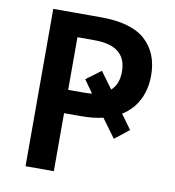

<svg xmlns="http://www.w3.org/2000/svg" viewBox="-80 -786 783 858"><g transform="rotate(10 311.0 -357.0)"><path d="M575.2 -496.1C575.2 -564 553.7 -617.7 511.2 -656.2C468.3 -694.8 400.9 -713.9 309.1 -713.9H92.8V0H221.2V-263.2H293.9C334.5 -263.2 369.1 -266.6 397.9 -273.9L460 -189L524.9 -240.2L477.1 -306.2C545.9 -348.6 575.2 -419.9 575.2 -496.1ZM221.2 -369.1V-607.9H298.8C395.5 -607.9 443.8 -568.8 443.8 -491.2C443.8 -452.6 432.6 -423.3 410.2 -403.8L355 -479L288.1 -429.2L329.1 -371.1C316.9 -369.6 302.2 -369.1 288.1 -369.1Z"/></g></svg>

Font: Noto Reveo Sans
Style: Regular
Weight: 600
Designer: Monotype Design Team
Foundry: Monotype Imaging Inc.
Version: Version 2.007